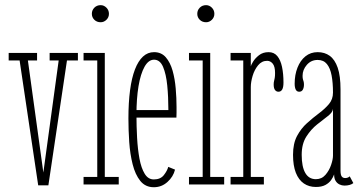

<svg xmlns="http://www.w3.org/2000/svg" viewBox="-20 -734 1431 764"><path d="M132 3.5 58 -493.5H14.5V-523.5H127.5V-493.5H91L152.5 -47.5L213.5 -493.5H177.5V-523.5H290V-493.5H246.5L172.5 3.5Z M312.5 0V-30H367V-493.5H312.5V-523.5H397V-30H452.5V0ZM380.5 -645.5Q365.5 -645.5 355.5 -655.2Q345.5 -665 345.5 -679Q345.5 -693.5 355.5 -703.5Q365.5 -713.5 380.5 -713.5Q393.5 -713.5 403.5 -703.5Q413.5 -693.5 413.5 -679Q413.5 -665 403.5 -655.2Q393.5 -645.5 380.5 -645.5Z M592 11Q558.5 11 538.2 -14.2Q518 -39.5 507.8 -80.2Q497.5 -121 494.2 -169Q491 -217 491 -262.5Q491 -325.5 497.5 -374.8Q504 -424 517 -457.8Q530 -491.5 549 -509Q568 -526.5 593 -526.5Q622 -526.5 639.8 -506Q657.5 -485.5 666.8 -452.8Q676 -420 679.2 -381.8Q682.5 -343.5 682.5 -308Q682.5 -297 682.5 -286.5Q682.5 -276 682 -266H516.5V-296H650Q650 -348 645.5 -393.8Q641 -439.5 628.8 -468Q616.5 -496.5 593 -496.5Q571 -496.5 555.2 -468.5Q539.5 -440.5 531.2 -391.2Q523 -342 523 -278Q523 -231.5 525.5 -185.8Q528 -140 535 -102.5Q542 -65 555.8 -42.5Q569.5 -20 592 -20Q618.5 -20 632 -37.2Q645.5 -54.5 649.5 -70L676.5 -59Q669.5 -30.5 646.2 -9.8Q623 11 592 11Z M732 0V-30H786.5V-493.5H732V-523.5H816.5V-30H872V0ZM800 -645.5Q785 -645.5 775 -655.2Q765 -665 765 -679Q765 -693.5 775 -703.5Q785 -713.5 800 -713.5Q813 -713.5 823 -703.5Q833 -693.5 833 -679Q833 -665 823 -655.2Q813 -645.5 800 -645.5Z M897.5 0V-30H948V-493.5H897.5V-523.5H978V-470Q978.5 -474.5 986.8 -488.2Q995 -502 1010.5 -514.2Q1026 -526.5 1049 -526.5Q1070.5 -526.5 1083.5 -510.8Q1096.5 -495 1102.2 -467.8Q1108 -440.5 1108 -405.5Q1108 -387 1103 -378Q1098 -369 1088 -369Q1079.5 -369 1074.2 -376Q1069 -383 1069 -398Q1069 -406 1070.5 -411.2Q1072 -416.5 1073.2 -423.8Q1074.5 -431 1074.5 -443.5Q1074.5 -469.5 1065.2 -480.8Q1056 -492 1043 -492Q1021.5 -492 1007 -474.2Q992.5 -456.5 985.2 -432Q978 -407.5 978 -387.5V-30H1030V0Z M1237 10Q1209.5 10 1189 -4Q1168.5 -18 1157.2 -46.5Q1146 -75 1146 -118Q1146 -163 1162 -193Q1178 -223 1201.8 -244.2Q1225.5 -265.5 1249.2 -283.2Q1273 -301 1289 -320Q1305 -339 1305 -365.5Q1305 -404.5 1299.5 -433.8Q1294 -463 1280.8 -479.2Q1267.5 -495.5 1244 -495.5Q1218 -495.5 1201 -476Q1184 -456.5 1184 -432.5Q1184 -423 1185.5 -418.2Q1187 -413.5 1188.2 -409.2Q1189.5 -405 1189.5 -397Q1189.5 -385.5 1185 -377.2Q1180.5 -369 1170.5 -369Q1161 -369 1156.8 -377.5Q1152.5 -386 1152.5 -401Q1152.5 -436.5 1163.8 -465Q1175 -493.5 1195.5 -510Q1216 -526.5 1244 -526.5Q1272 -526.5 1292.2 -511.8Q1312.5 -497 1323.8 -464.5Q1335 -432 1335 -378V-55.5Q1335 -38 1339.8 -31.8Q1344.5 -25.5 1353.5 -25.5Q1360.5 -25.5 1365 -27.8Q1369.5 -30 1371.5 -32.5L1386 -5.5Q1381 -1 1371.5 1.8Q1362 4.5 1350.5 4.5Q1340.5 4.5 1331 0Q1321.5 -4.5 1315.5 -14.2Q1309.5 -24 1309.5 -40Q1306 -29.5 1297.8 -17.8Q1289.5 -6 1274.8 2Q1260 10 1237 10ZM1237 -21Q1260 -21 1275 -38.2Q1290 -55.5 1297.5 -77.8Q1305 -100 1305 -114.5V-301Q1304 -287 1285 -272.5Q1266 -258 1241.8 -238.8Q1217.5 -219.5 1199 -190.5Q1180.5 -161.5 1180.5 -118Q1180.5 -70.5 1194.8 -45.8Q1209 -21 1237 -21Z"/></svg>

Font: Imbue Thin
Style: Regular
Weight: 100
Designer: Tyler Finck
Foundry: Etcetera Type Company
Version: Version 1.102